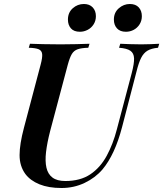

<svg xmlns="http://www.w3.org/2000/svg" viewBox="-20 -927 817 961"><path d="M639 -560Q652 -609 651 -635Q650 -661 632.5 -673Q615 -685 576 -688L582 -708Q600 -707 630.5 -706Q661 -705 687 -705Q712 -705 736 -706Q760 -707 777 -708L771 -688Q738 -685 718.5 -673.5Q699 -662 686.5 -637.5Q674 -613 663 -568L591 -291Q555 -153 493 -79Q457 -37 403.5 -11.5Q350 14 288 14Q223 14 177.5 -4.5Q132 -23 107 -56Q78 -96 78 -150.5Q78 -205 100 -288L183 -602Q193 -639 191 -656.5Q189 -674 173.5 -680.5Q158 -687 124 -688L130 -708Q154 -707 195.5 -706Q237 -705 283 -705Q324 -705 362 -706Q400 -707 428 -708L422 -688Q388 -687 369 -680.5Q350 -674 339.5 -656.5Q329 -639 319 -602L231 -271Q216 -213 210.5 -166.5Q205 -120 212.5 -87.5Q220 -55 243 -38Q266 -21 307 -21Q382 -21 432 -54.5Q482 -88 514 -147Q546 -206 565 -280ZM320 -829Q320 -864 344 -885.5Q368 -907 400 -907Q428 -907 444 -890Q460 -873 460 -846Q460 -823 448.5 -805Q437 -787 418.5 -777.5Q400 -768 380 -768Q350 -768 335 -785Q320 -802 320 -829ZM550 -829Q550 -864 574.5 -885.5Q599 -907 630 -907Q659 -907 674.5 -890Q690 -873 690 -846Q690 -823 678.5 -805Q667 -787 649 -777.5Q631 -768 610 -768Q581 -768 565.5 -785Q550 -802 550 -829Z"/></svg>

Font: Playfair Display SemiBold
Style: Italic
Weight: 600
Italic angle: -14°
Designer: Claus Eggers Sørensen
Foundry: Claus Eggers Sørensen
Version: Version 1.203